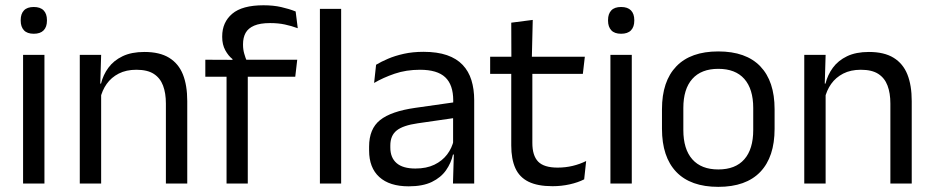

<svg xmlns="http://www.w3.org/2000/svg" viewBox="-20 -696 3536 728"><path d="M67.5 0V-488H148.5V0ZM108 -568Q83 -568 70.8 -581.2Q58.5 -594.5 58.5 -617.5V-620Q58.5 -643.5 70.8 -656.5Q83 -669.5 108 -669.5Q133 -669.5 145.5 -656.5Q158 -643.5 158 -620V-617.5Q158 -594 145.5 -581Q133 -568 108 -568Z M609 0V-303.5Q609 -343 598.2 -371.5Q587.5 -400 563.2 -415.8Q539 -431.5 497 -431.5Q458.5 -431.5 430.2 -417Q402 -402.5 384.5 -377.8Q367 -353 360 -321.5L345.5 -379H363Q371 -412 391 -439.2Q411 -466.5 444.8 -482.8Q478.5 -499 527.5 -499Q585.5 -499 621.2 -477Q657 -455 673.5 -413.8Q690 -372.5 690 -312.5V0ZM282.5 0V-488H363.5L360 -371L363.5 -366.5V0Z M979 -676Q1016.5 -676 1046.2 -669.2Q1076 -662.5 1101 -652.5L1109 -589Q1084.5 -598 1059.8 -603.2Q1035 -608.5 1004 -608.5Q966.5 -608.5 943.8 -598.8Q921 -589 911.2 -571.2Q901.5 -553.5 901.5 -528.5V-526Q901.5 -508.5 906 -492.8Q910.5 -477 916 -464L861.5 -462V-472Q846 -484 834.2 -505.5Q822.5 -527 822.5 -555.5V-558Q822.5 -611.5 860.5 -643.8Q898.5 -676 979 -676ZM839 0V-444.5H919.5V0ZM758.5 -405V-469.5L870 -469L903 -469.5H1107L1099.5 -405ZM1193 0V-662.5H1273.5V0Z M1697.5 0 1701 -118.5 1698 -131V-286.5L1698.5 -315Q1698.5 -374.5 1668.2 -403Q1638 -431.5 1572.5 -431.5Q1520 -431.5 1476.2 -416.5Q1432.5 -401.5 1398.5 -381.5L1406 -450.5Q1425 -462 1451.2 -473.2Q1477.5 -484.5 1511.2 -492Q1545 -499.5 1585.5 -499.5Q1638 -499.5 1674.8 -486.8Q1711.5 -474 1734.2 -450Q1757 -426 1767.5 -392Q1778 -358 1778 -316V0ZM1529.5 10.5Q1457 10.5 1418.2 -24.8Q1379.5 -60 1379.5 -125.5V-140Q1379.5 -207.5 1421.2 -240.8Q1463 -274 1554 -287L1708.5 -309L1713 -250L1564 -228.5Q1508 -220.5 1484 -201.2Q1460 -182 1460 -144.5V-136.5Q1460 -98 1483.8 -77.5Q1507.5 -57 1555 -57Q1597 -57 1627 -71.5Q1657 -86 1675.5 -110.5Q1694 -135 1700.5 -165L1713 -110H1697.5Q1690.5 -78 1671.2 -50.5Q1652 -23 1617.5 -6.2Q1583 10.5 1529.5 10.5Z M2075 10Q2018.5 10 1984 -7Q1949.5 -24 1934 -58.5Q1918.5 -93 1918.5 -144.5V-452.5H1998.5V-154Q1998.5 -106 2020.5 -83.2Q2042.5 -60.5 2094.5 -60.5Q2124 -60.5 2151.2 -67Q2178.5 -73.5 2202.5 -85.5L2195 -16Q2171.5 -4 2140 3Q2108.5 10 2075 10ZM1838.5 -416V-481H2197.5L2190 -416ZM1919 -473 1918.5 -610 2000 -620.5 1996.5 -473Z M2294.5 0V-488H2375.5V0ZM2335 -568Q2310 -568 2297.8 -581.2Q2285.5 -594.5 2285.5 -617.5V-620Q2285.5 -643.5 2297.8 -656.5Q2310 -669.5 2335 -669.5Q2360 -669.5 2372.5 -656.5Q2385 -643.5 2385 -620V-617.5Q2385 -594 2372.5 -581Q2360 -568 2335 -568Z M2703.5 12.5Q2598.5 12.5 2544.2 -44.2Q2490 -101 2490 -207.5V-282Q2490 -388 2544.5 -444.5Q2599 -501 2703.5 -501Q2808.5 -501 2862.8 -444.5Q2917 -388 2917 -282V-207.5Q2917 -101 2862.8 -44.2Q2808.5 12.5 2703.5 12.5ZM2703.5 -53.5Q2768.5 -53.5 2802.2 -92Q2836 -130.5 2836 -203V-286.5Q2836 -358.5 2802.2 -396.8Q2768.5 -435 2703.5 -435Q2639 -435 2605 -396.8Q2571 -358.5 2571 -286.5V-203Q2571 -130.5 2605 -92Q2639 -53.5 2703.5 -53.5Z M3356 0V-303.5Q3356 -343 3345.2 -371.5Q3334.5 -400 3310.2 -415.8Q3286 -431.5 3244 -431.5Q3205.5 -431.5 3177.2 -417Q3149 -402.5 3131.5 -377.8Q3114 -353 3107 -321.5L3092.5 -379H3110Q3118 -412 3138 -439.2Q3158 -466.5 3191.8 -482.8Q3225.5 -499 3274.5 -499Q3332.5 -499 3368.2 -477Q3404 -455 3420.5 -413.8Q3437 -372.5 3437 -312.5V0ZM3029.5 0V-488H3110.5L3107 -371L3110.5 -366.5V0Z"/></svg>

Font: Anek Telugu
Style: Regular
Weight: 400
Designer: Omkar Bhoir (Telugu), Yesha Goshar (Latin)
Foundry: Ek Type
Version: Version 1.003